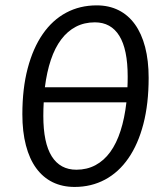

<svg xmlns="http://www.w3.org/2000/svg" viewBox="-20 -703 599 729"><path d="M347.2 -682.6Q393.6 -682.6 430.2 -664.3Q466.8 -646 492.2 -610.8Q517.6 -575.7 531 -524.4Q544.4 -473.1 544.4 -407.2Q544.4 -309.1 524.4 -232.2Q504.4 -155.3 467.5 -102.1Q430.7 -48.8 378.7 -21Q326.7 6.8 263.2 6.8Q216.8 6.8 179.9 -11.2Q143.1 -29.3 117.4 -64.5Q91.8 -99.6 78.4 -151.1Q64.9 -202.6 64.9 -269Q64.9 -367.2 85.2 -443.8Q105.5 -520.5 142.3 -573.7Q179.2 -627 231.2 -654.8Q283.2 -682.6 347.2 -682.6ZM270 -58.6Q310.1 -58.6 342.5 -75.9Q375 -93.3 398.7 -126Q422.4 -158.7 437.7 -206.3Q453.1 -253.9 460 -314.5H146Q144.5 -289.6 144.5 -263.2Q144.5 -160.2 176.5 -109.4Q208.5 -58.6 270 -58.6ZM340.3 -618.2Q300.3 -618.2 268.3 -601.6Q236.3 -585 212.4 -553.2Q188.5 -521.5 173.1 -475.6Q157.7 -429.7 150.4 -371.6H463.9Q464.4 -381.3 464.6 -391.6Q464.8 -401.9 464.8 -412.6Q464.8 -515.6 433.1 -566.9Q401.4 -618.2 340.3 -618.2Z"/></svg>

Font: Carlito
Style: Italic
Weight: 400
Italic angle: -7°
Designer: Lukasz Dziedzic
Foundry: tyPoland Lukasz Dziedzic
Version: Version 1.104